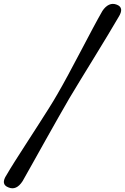

<svg xmlns="http://www.w3.org/2000/svg" viewBox="-63 -817 655 1007"><path d="M300.5 -301Q276.5 -260 244 -202.5Q211.5 -145 176.5 -82.8Q141.5 -20.5 109.8 36.5Q78 93.5 55.5 133Q23 183.5 -18.5 166Q-61.5 150 -28.5 100.5Q-11.5 71 14.8 29.5Q41 -12 71.8 -59.5Q102.5 -107 133.5 -155.2Q164.5 -203.5 192 -247Q219.5 -290.5 238.5 -324Q263 -366 294.8 -425Q326.5 -484 359.8 -547.2Q393 -610.5 423 -666.8Q453 -723 474 -759.5Q489.5 -783 508.8 -792Q528 -801 549.5 -792.5Q590.5 -777 558.5 -727Q536 -688 502.2 -632.2Q468.5 -576.5 431 -515.2Q393.5 -454 359 -397.8Q324.5 -341.5 300.5 -301Z"/></svg>

Font: Fraunces 9pt S000 Black
Style: Italic
Weight: 900
Italic angle: -16°
Version: Version 1.000; ttfautohint (v1.8.3)